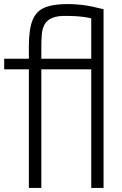

<svg xmlns="http://www.w3.org/2000/svg" viewBox="-24 -921 597 941"><path d="M117.5 -634H178.5V0H117.5ZM311.3 -901.2Q350.3 -900.3 378.9 -896.8Q407.5 -893.2 432 -887.8Q456.5 -882.3 483.5 -875.8V-816.3Q452.2 -825 412 -833.6Q371.8 -842.2 308.5 -843Q259.2 -844.7 232.3 -833.3Q205.5 -822 194.2 -800.9Q182.8 -779.8 180.7 -750.5Q178.5 -721.2 178.5 -686V-494H117.5V-694Q117.5 -776.6 135.2 -821.5Q153 -866.5 195.3 -884Q237.7 -901.5 311.3 -901.2ZM471.8 -633.3V-581.3H-3.5V-633.3ZM423.2 0V-839.2H483.5V0Z"/></svg>

Font: Matangi Light
Style: Regular
Weight: 300
Designer: Prashant Pant
Foundry: The Graphic Ant
Version: Version 3.002